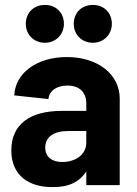

<svg xmlns="http://www.w3.org/2000/svg" viewBox="-20 -753 557 781"><path d="M331 -332V-302H232C101 -302 26 -247 26 -141C26 -35 103 9 194 8C259 9 304 -13 331 -56V0H467V-352C467 -449 380 -521 252 -521C130 -521 42 -456 38 -365L177 -350C180 -383 210 -405 254 -405C304 -405 331 -377 331 -332ZM85 -656C85 -612 118 -579 163 -579C206 -579 240 -612 240 -656C240 -702 207 -733 163 -733C118 -733 85 -702 85 -656ZM164 -152C164 -197 200 -220 257 -220H331V-173C331 -123 286 -94 233 -94C193 -94 164 -114 164 -152ZM280 -656C280 -612 313 -579 358 -579C401 -579 435 -612 435 -656C435 -702 402 -733 358 -733C313 -733 280 -702 280 -656Z"/></svg>

Font: Vanilla Cream ExtraBold
Style: Regular
Weight: 800
Designer: Jeremy Tribby, Jinavaṁso
Foundry: Tribby Type
Version: Version 1.422;Glyphs 3.1.2 (3151)